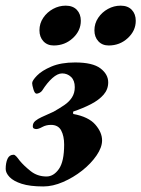

<svg xmlns="http://www.w3.org/2000/svg" viewBox="-52 -658 509 692"><path d="M104.1 14Q55.9 14 26.2 4.4Q-3.5 -5.2 -17.5 -19.9Q-31.5 -34.6 -31.5 -49.1Q-31.5 -71 -24.9 -85.7Q-18.2 -100.3 -2.9 -100.3Q1.1 -100.3 6.6 -94.5Q12 -88.6 19.3 -78.6Q33.9 -60.9 58.3 -41.4Q82.8 -21.9 115.5 -21.9Q141.2 -21.9 160.2 -48.8Q179.2 -75.6 179.2 -136.9Q179.2 -167.6 168.5 -187.8Q157.8 -207.9 131.6 -207.9Q114.3 -207.9 100.6 -200.4Q86.8 -192.8 78.6 -192.8Q74.6 -192.8 70.4 -194.7Q66.2 -196.6 66.2 -203.3Q66.2 -214.7 75.4 -222.3Q84.6 -229.8 97.8 -235.8L141.3 -255.5Q162.7 -267.6 180 -279.4Q197.3 -291.2 207.4 -306.9Q217.5 -322.6 217.5 -343.9Q217.5 -367.9 204.1 -380.7Q190.7 -393.4 171.9 -393.4Q155.6 -393.4 136.6 -376.5Q117.7 -359.5 100.3 -332Q96.8 -326.6 90.5 -323.5Q84.1 -320.4 79.9 -320.4Q73.1 -320.4 68.5 -335.9Q63.9 -351.3 63.9 -358.3Q63.9 -367.6 81.4 -385.6Q98.8 -403.6 133.3 -418.2Q167.8 -432.9 218.5 -432.9Q282.2 -432.9 310.1 -411.5Q338 -390.2 338 -361.1Q338 -335.9 321.4 -316.8Q304.8 -297.7 276.2 -282.8Q247.7 -268 211.9 -255.9Q211.2 -254 211.3 -251.5Q211.4 -249 212.1 -247.2Q266.7 -237.2 291.3 -209.2Q315.9 -181.1 315.9 -152Q315.9 -126.7 296 -97.7Q276.1 -68.6 244.2 -43.3Q212.3 -18.1 175.3 -2.1Q138.3 14 104.1 14ZM339.7 -494.1Q316.5 -494.1 302.4 -509.4Q288.3 -524.7 288.3 -548.7Q288.3 -573.7 302 -593.9Q315.6 -614 337.1 -625.8Q358.6 -637.6 382.8 -637.6Q408.7 -637.6 423 -622.5Q437.3 -607.3 437.3 -583.1Q437.3 -547.2 408.6 -520.7Q379.9 -494.1 339.7 -494.1ZM141.6 -494.1Q118.4 -494.1 104.3 -509.4Q90.2 -524.7 90.2 -548.7Q90.2 -573.7 103.9 -593.9Q117.5 -614 139.1 -625.8Q160.6 -637.6 184.8 -637.6Q210.6 -637.6 225 -622.5Q239.3 -607.3 239.3 -583.1Q239.3 -547.2 210.6 -520.7Q181.9 -494.1 141.6 -494.1Z"/></svg>

Font: EB Garamond
Style: Italic
Weight: 400
Italic angle: -17.2°
Designer: Georg Duffner and Octavio Pardo
Foundry: Georg Duffner
Version: Version 1.001